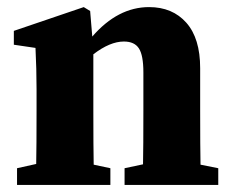

<svg xmlns="http://www.w3.org/2000/svg" viewBox="-20 -521 656 541"><path d="M545 -57 595 -47V0H331V-47L383 -58Q384 -107 384 -210V-317Q384 -365 371.5 -384.5Q359 -404 329 -404Q290 -404 243 -368V-210Q243 -106 244 -57L291 -47V0H28V-47L82 -59Q83 -107 83 -210V-270Q83 -326 80 -386L19 -395V-434L216 -501L234 -490L240 -418Q312 -501 400 -501Q466 -501 505 -457Q544 -413 544 -329V-210Q544 -106 545 -57Z"/></svg>

Font: TypoPRO Source Serif Pro
Style: Bold
Weight: 700
Designer: Frank Grießhammer
Foundry: Adobe Systems Incorporated
Version: Version 1.017;PS 1.0;hotconv 1.0.79;makeotf.lib2.5.61930